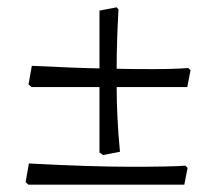

<svg xmlns="http://www.w3.org/2000/svg" viewBox="-20 -505 590 525"><path d="M299 -267Q299 -185 308 -90L262 -81L252 -88V-267H66L58 -274L67 -325Q189 -319 252 -318V-476L299 -485L304 -479Q299 -391 299 -318V-317Q336 -316 396 -316Q456 -316 495 -319L501 -313L492 -267ZM59 -58Q229 -49 338.5 -49Q448 -49 487 -52L493 -46L484 0H58L50 -7Z"/></svg>

Font: Almendra SC
Style: Regular
Weight: 400
Designer: Ana Sanfelippo
Foundry: Ana Sanfelippo
Version: Version 1.003